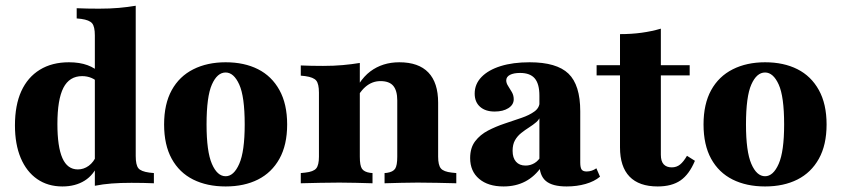

<svg xmlns="http://www.w3.org/2000/svg" viewBox="-20 -651 2988 682"><path d="M201.6 11.3Q150 11.3 112.1 -14.9Q74.2 -41.1 53.6 -89.9Q33.1 -138.7 33.1 -205.6Q33.1 -277.4 55.6 -327Q78.2 -376.6 121.4 -403.2Q164.5 -429.8 225 -429.8Q262.9 -429.8 291.1 -419.4Q319.4 -408.9 336.3 -390.3L329.8 -356.5Q320.2 -367.7 304.8 -374.2Q289.5 -380.6 271.8 -380.6Q226.6 -380.6 205.2 -339.1Q183.9 -297.6 183.9 -210.5Q183.9 -129.8 201.6 -89.5Q219.4 -49.2 256.5 -49.2Q277.4 -49.2 295.2 -62.1Q312.9 -75 323.4 -100L330.6 -72.6Q313.7 -29.8 280.6 -9.3Q247.6 11.3 201.6 11.3ZM316.9 0V-209.7H462.1V-96.8Q462.1 -65.3 471.4 -53.6Q480.6 -41.9 510.5 -37.9L526.6 -36.3V0Q505.6 -0.8 488.3 -1.2Q471 -1.6 446.8 -1.6Q408.1 -1.6 376.6 0.8Q345.2 3.2 316.9 8.9ZM316.9 -209.7V-525Q316.9 -556.5 307.3 -568.1Q297.6 -579.8 268.5 -583.9L252.4 -585.5V-621.8Q273.4 -621 290.7 -620.6Q308.1 -620.2 331.5 -620.2Q371 -620.2 402.4 -623Q433.9 -625.8 462.1 -630.6V-621.8V-209.7Z M781.5 11.3Q715.3 11.3 666.1 -13.3Q616.9 -37.9 589.9 -87.1Q562.9 -136.3 562.9 -208.9Q562.9 -281.5 589.9 -330.6Q616.9 -379.8 666.5 -404.8Q716.1 -429.8 781.5 -429.8Q847.6 -429.8 896.4 -405.2Q945.2 -380.6 972.6 -331Q1000 -281.5 1000 -208.9Q1000 -136.3 972.6 -87.1Q945.2 -37.9 896.4 -13.3Q847.6 11.3 781.5 11.3ZM781.5 -25Q810.5 -25 829.8 -69Q849.2 -112.9 849.2 -208.9Q849.2 -308.1 829.8 -350.8Q810.5 -393.5 781.5 -393.5Q751.6 -393.5 732.7 -350.8Q713.7 -308.1 713.7 -208.9Q713.7 -112.9 732.7 -69Q751.6 -25 781.5 -25Z M1185.5 -2.4Q1149.2 -2.4 1116.9 -1.6Q1084.7 -0.8 1048.4 0V-36.3L1064.5 -37.9Q1093.5 -41.1 1103.2 -52.8Q1112.9 -64.5 1112.9 -94.4V-209.7H1258.1V-94.4Q1258.1 -62.9 1265.7 -51.6Q1273.4 -40.3 1294.4 -37.1L1303.2 -36.3V0Q1271 -0.8 1244 -1.6Q1216.9 -2.4 1185.5 -2.4ZM1112.9 -209.7V-321.8Q1112.9 -353.2 1103.2 -364.9Q1093.5 -376.6 1064.5 -380.6L1048.4 -382.3V-418.5Q1068.5 -417.7 1086.3 -417.3Q1104 -416.9 1127.4 -416.9Q1166.1 -416.9 1197.6 -419.8Q1229 -422.6 1258.1 -427.4V-418.5V-209.7ZM1391.1 -209.7V-294.4Q1391.1 -329 1377 -346Q1362.9 -362.9 1331.5 -362.9Q1301.6 -362.9 1277.8 -342.3Q1254 -321.8 1233.9 -275.8L1222.6 -287.1Q1251.6 -364.5 1295.2 -397.2Q1338.7 -429.8 1398.4 -429.8Q1466.9 -429.8 1501.6 -393.5Q1536.3 -357.3 1536.3 -286.3V-209.7ZM1463.7 -2.4Q1433.1 -2.4 1405.6 -1.6Q1378.2 -0.8 1346 0V-36.3L1354.8 -37.1Q1375.8 -40.3 1383.5 -51.6Q1391.1 -62.9 1391.1 -94.4V-209.7H1536.3V-94.4Q1536.3 -64.5 1546 -52.8Q1555.6 -41.1 1584.7 -37.9L1600.8 -36.3V0Q1564.5 -0.8 1532.7 -1.6Q1500.8 -2.4 1463.7 -2.4Z M1896 -209.7V-311.3Q1896 -353.2 1879.4 -372.6Q1862.9 -391.9 1827.4 -391.9Q1804.8 -391.9 1791.5 -385.1Q1778.2 -378.2 1778.2 -365.3Q1778.2 -355.6 1785.1 -345.2Q1791.9 -334.7 1798.4 -323.4Q1804.8 -312.1 1804.8 -298.4Q1804.8 -279 1785.9 -266.9Q1766.9 -254.8 1737.1 -254.8Q1704 -254.8 1685.1 -271.8Q1666.1 -288.7 1666.1 -318.5Q1666.1 -352.4 1690.3 -377.4Q1714.5 -402.4 1758.1 -416.1Q1801.6 -429.8 1861.3 -429.8Q1957.3 -429.8 1999.2 -389.5Q2041.1 -349.2 2041.1 -255.6V-209.7ZM1768.5 11.3Q1713.7 11.3 1681.9 -15.7Q1650 -42.7 1650 -89.5Q1650 -125.8 1667.7 -149.2Q1685.5 -172.6 1713.3 -187.1Q1741.1 -201.6 1772.6 -212.1Q1804 -222.6 1832.3 -232.3Q1860.5 -241.9 1878.6 -255.2Q1896.8 -268.5 1896.8 -289.5L1900.8 -242.7Q1896.8 -227.4 1885.1 -217.3Q1873.4 -207.3 1859.3 -198.4Q1845.2 -189.5 1831.5 -178.6Q1817.7 -167.7 1809.3 -152.8Q1800.8 -137.9 1800.8 -115.3Q1800.8 -90.3 1812.9 -76.6Q1825 -62.9 1846.8 -62.9Q1863.7 -62.9 1878.2 -71.4Q1892.7 -79.8 1903.2 -98.4L1904.8 -60.5Q1879.8 -24.2 1846 -6.5Q1812.1 11.3 1768.5 11.3ZM2041.1 -74.2Q2041.1 -55.6 2046 -48.8Q2050.8 -41.9 2063.7 -41.9Q2073.4 -41.9 2081.9 -44.8Q2090.3 -47.6 2098.4 -53.2L2111.3 -23.4Q2091.1 -6.5 2060.1 2.4Q2029 11.3 1992.7 11.3Q1941.9 11.3 1919 -8.1Q1896 -27.4 1896 -70.2V-209.7H2041.1Z M2316.1 11.3Q2250 11.3 2216.1 -23.8Q2182.3 -58.9 2182.3 -127.4V-209.7H2327.4V-101.6Q2327.4 -78.2 2337.5 -67.3Q2347.6 -56.5 2366.1 -56.5Q2383.1 -56.5 2395.6 -66.5Q2408.1 -76.6 2420.2 -97.6L2448.4 -79.8Q2428.2 -31.5 2397.2 -10.1Q2366.1 11.3 2316.1 11.3ZM2182.3 -209.7V-529.8Q2223.4 -529.8 2258.9 -534.7Q2294.4 -539.5 2327.4 -549.2V-209.7ZM2099.2 -383.1V-419.4H2429.8V-383.1Z M2697.6 11.3Q2631.5 11.3 2582.3 -13.3Q2533.1 -37.9 2506 -87.1Q2479 -136.3 2479 -208.9Q2479 -281.5 2506 -330.6Q2533.1 -379.8 2582.7 -404.8Q2632.3 -429.8 2697.6 -429.8Q2763.7 -429.8 2812.5 -405.2Q2861.3 -380.6 2888.7 -331Q2916.1 -281.5 2916.1 -208.9Q2916.1 -136.3 2888.7 -87.1Q2861.3 -37.9 2812.5 -13.3Q2763.7 11.3 2697.6 11.3ZM2697.6 -25Q2726.6 -25 2746 -69Q2765.3 -112.9 2765.3 -208.9Q2765.3 -308.1 2746 -350.8Q2726.6 -393.5 2697.6 -393.5Q2667.7 -393.5 2648.8 -350.8Q2629.8 -308.1 2629.8 -208.9Q2629.8 -112.9 2648.8 -69Q2667.7 -25 2697.6 -25Z"/></svg>

Font: Playfair 9pt Black
Style: Regular
Weight: 900
Designer: Claus Eggers Sørensen
Foundry: Claus Eggers Sørensen
Version: Version 2.203